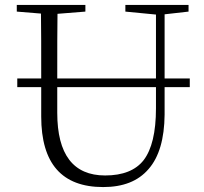

<svg xmlns="http://www.w3.org/2000/svg" viewBox="-20 -743 828 778"><path d="M398 15C479 15 540 -9 582 -58C625 -107 646 -181 647 -278V-390H749V-425H647V-685L744 -696V-723H488V-696L612 -684V-425H212C212 -542 212 -630 213 -687L326 -696V-723H48V-696L146 -688C147 -630 147 -542 147 -425H50V-390H147V-387V-271C147 -80 231 15 398 15ZM406 -32C277 -32 212 -117 212 -286V-387V-390H612V-304C612 -207 595 -137 562 -94C530 -53 478 -32 406 -32Z"/></svg>

Font: AllPunType ExtraLight
Style: Regular
Weight: 280
Version: 1.0